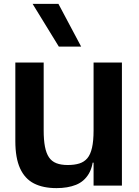

<svg xmlns="http://www.w3.org/2000/svg" viewBox="-20 -956 717 989"><path d="M271 13Q202 13 155 -11Q108 -35 83.5 -88.5Q59 -142 59 -229V-634H205V-284Q205 -235 211.5 -201Q218 -167 232 -146Q246 -125 270 -115.5Q294 -106 329 -106Q364 -106 389 -114Q414 -122 430 -141Q446 -160 454 -195Q462 -230 462 -284V-176Q462 -103 438 -62Q414 -21 371.5 -4Q329 13 271 13ZM449 -118 460 -182 494 -157V-118ZM462 0V-176V-634H608V0ZM283 -716 148 -936H281L398 -716Z"/></svg>

Font: Matangi Black
Style: Regular
Weight: 900
Designer: Prashant Pant
Foundry: The Graphic Ant
Version: Version 3.002